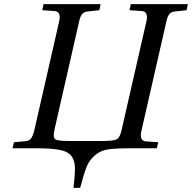

<svg xmlns="http://www.w3.org/2000/svg" viewBox="-20 -712 922 922"><path d="M40 0 47 -29 102 -34Q120 -35 129 -47Q138 -59 144 -83L264 -609Q275 -656 242 -659L183 -663L189 -692H463L457 -663L402 -657Q384 -656 374.5 -644.5Q365 -633 360 -609L242 -91Q233 -52 245 -43.5Q257 -35 309 -35H471Q525 -35 540.5 -43Q556 -51 564 -88L683 -609Q694 -656 661 -659L602 -663L608 -692H882L876 -663L821 -657Q803 -656 793.5 -644.5Q784 -633 779 -609L659 -83Q648 -36 681 -33L740 -29L733 0H605Q535 0 498.5 5.5Q462 11 435 34.5Q408 58 395.5 90Q383 122 365 190H333Q340 129 340 101Q340 42 304.5 21Q269 0 161 0Z"/></svg>

Font: Heuristica
Style: Italic
Weight: 400
Italic angle: -13°
Version: Version 1.0.2